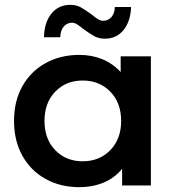

<svg xmlns="http://www.w3.org/2000/svg" viewBox="-20 -767 726 794"><path d="M604 -534V0H485V-69Q454 -31 408.5 -12Q363 7 308 7Q230 7 168.5 -27Q107 -61 72.5 -123Q38 -185 38 -267Q38 -349 72.5 -410.5Q107 -472 168.5 -506Q230 -540 308 -540Q360 -540 403.5 -522Q447 -504 479 -469V-534ZM481 -267Q481 -342 436 -388Q391 -434 322 -434Q253 -434 208.5 -388Q164 -342 164 -267Q164 -192 208.5 -146Q253 -100 322 -100Q391 -100 436 -146Q481 -192 481 -267ZM325 -647Q309 -660 298.5 -666.5Q288 -673 278 -673Q257 -673 243.5 -657Q230 -641 229 -613H162Q163 -674 192.5 -710.5Q222 -747 270 -747Q295 -747 313.5 -737Q332 -727 359 -707Q375 -694 385.5 -687.5Q396 -681 406 -681Q427 -681 440.5 -696Q454 -711 455 -738H522Q520 -679 491 -643Q462 -607 414 -607Q389 -607 370.5 -617Q352 -627 325 -647Z"/></svg>

Font: CMG Sans SemiBold
Style: Regular
Weight: 600
Designer: Julieta Ulanovsky
Foundry: Julieta Ulanovsky
Version: Version 7.200